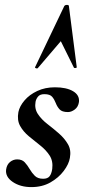

<svg xmlns="http://www.w3.org/2000/svg" viewBox="-20 -752 356 783"><path d="M261 -727 293 -478Q293 -475 287.5 -474.5Q282 -474 281 -477L228 -584L134 -474Q132 -472 127 -473.5Q122 -475 123 -478L242 -727Q245 -732 253 -732Q261 -732 261 -727ZM108 11Q63 11 32 -10Q1 -31 5 -61Q8 -81 21 -91.5Q34 -102 50 -102Q70 -102 81 -90Q92 -78 101 -62.5Q110 -47 122 -35Q134 -23 156 -23Q174 -23 182 -33Q190 -43 193 -63Q197 -95 182.5 -117.5Q168 -140 144.5 -158.5Q121 -177 98 -196Q75 -215 62 -238.5Q49 -262 55 -295Q60 -319 80 -342.5Q100 -366 132 -381Q164 -396 204 -396Q251 -396 278 -380Q305 -364 302 -336Q299 -316 285 -305.5Q271 -295 257 -295Q233 -295 223 -306Q213 -317 207.5 -331.5Q202 -346 193 -357Q184 -368 161 -368Q143 -368 135 -358Q127 -348 125 -337Q120 -309 134.5 -287Q149 -265 173 -246.5Q197 -228 220 -208Q243 -188 257 -164Q271 -140 265 -108Q261 -83 240 -55Q219 -27 185.5 -8Q152 11 108 11Z"/></svg>

Font: Cormorant Light
Style: Bold Italic
Weight: 700
Italic angle: -10°
Version: Version 4.000